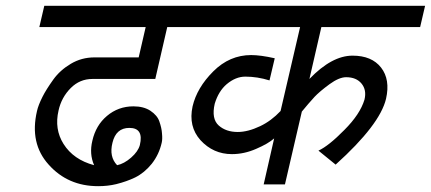

<svg xmlns="http://www.w3.org/2000/svg" viewBox="-20 -633 1479 659"><path d="M382 -66Q406 -71 430 -92Q454 -113 460 -135Q474 -194 424 -194Q378 -194 366 -143Q354 -95 382 -66ZM107 -252Q111 -271 126 -301Q138 -325 163 -360Q186 -392 223 -414Q260 -436 304 -436H456L480 -540H115L132 -613H690L673 -540H554L513 -362H297Q254 -362 223 -331Q191 -299 181 -254Q166 -190 198 -139Q232 -85 303 -66Q286 -105 297 -150Q309 -203 347 -235Q386 -268 438 -268Q473 -268 496 -253Q520 -237 527 -216Q535 -193 536 -175Q538 -155 535 -143Q526 -103 501 -71Q476 -40 444 -24Q415 -10 379 -1Q350 6 317 6Q213 6 147 -68Q81 -141 107 -252Z M796 -180Q831 -180 873 -200Q911 -218 943 -252L1010 -540H653L670 -613H1439L1422 -540H1083L1042 -362Q1119 -442 1190 -442Q1256 -442 1288 -401Q1320 -360 1305 -294Q1284 -205 1132 -68L1073 -116Q1108 -132 1162 -187Q1216 -241 1231 -291Q1239 -324 1221 -346Q1203 -368 1168 -368Q1144 -368 1111 -344Q1077 -319 1060 -301Q1038 -277 1016 -250L958 0H885L921 -158Q901 -140 859 -122Q818 -104 776 -104Q712 -104 668 -152Q626 -199 641 -268Q656 -332 712 -388Q768 -444 842 -444Q874 -444 923 -433L905 -357Q863 -370 822 -370Q789 -370 758 -344Q730 -320 717 -277Q705 -225 731 -202Q756 -180 796 -180Z"/></svg>

Font: Miedinger
Style: Italic
Weight: 400
Italic angle: -13°
Version: Version 001.000